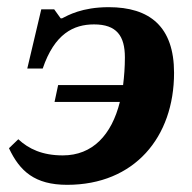

<svg xmlns="http://www.w3.org/2000/svg" viewBox="-20 -505 535 535"><path d="M167 10C355 10 465 -123 465 -302C465 -431 397 -485 283 -485C208 -485 169 -462 153 -454H149L131 -479H95L56 -314H99C132 -411 185 -437 242 -437C305 -437 328 -405 328 -345C328 -318 326 -292 323 -268H142L132 -221H314C291 -129 238 -72 155 -72C98 -72 60 -90 31 -117L5 -92C35 -28 77 10 167 10Z"/></svg>

Font: STIX Two Text
Style: Bold Italic
Weight: 700
Italic angle: -12°
Designer: Ross Mills, John Hudson & Paul Hanslow, Tiro Typeworks Ltd; with prior portions MicroPress Inc. and Coen Hoffman, Elsevi
Foundry: Tiro Typeworks Ltd
Version: Version 2.13 b171